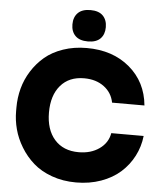

<svg xmlns="http://www.w3.org/2000/svg" viewBox="-63 -1025 929 1099"><g transform="rotate(5 401.0 -475.0)"><path d="M483.9 -814.2Q460 -790 412.1 -790Q364.3 -790 340.1 -814.2Q315.9 -838.4 315.9 -879.9Q315.9 -921.4 340.1 -945.8Q364.3 -970.2 412.1 -970.2Q460 -970.2 483.9 -945.8Q507.8 -921.4 507.8 -879.9Q507.8 -838.4 483.9 -814.2ZM415 20Q338.9 20 275.1 -3.2Q211.4 -26.4 168.5 -64.5Q125.5 -102.5 95.5 -152.1Q65.4 -201.7 51.8 -253.2Q38.1 -304.7 38.1 -356V-377.9Q38.1 -433.6 52.2 -487.1Q66.4 -540.5 96.7 -588.6Q127 -636.7 169.9 -673.1Q212.9 -709.5 274.9 -730.7Q336.9 -752 410.2 -752Q559.6 -752 657 -669.7Q754.4 -587.4 767.1 -453.1H581.1Q570.3 -509.8 524.4 -543.9Q478.5 -578.1 410.2 -578.1Q323.7 -578.1 274.9 -521.2Q226.1 -464.4 226.1 -366.2Q226.1 -267.6 276.1 -210.7Q326.2 -153.8 415 -153.8Q484.9 -153.8 533.4 -188Q582 -222.2 591.8 -278.8H777.8Q771 -216.8 742.9 -162.6Q714.8 -108.4 669.2 -67.6Q623.5 -26.9 557.9 -3.4Q492.2 20 415 20Z"/></g></svg>

Font: Sora ExtraBold
Style: Regular
Weight: 800
Designer: Jonathan Barnbrook, Julián Moncada
Foundry: Barnbrook Fonts
Version: Version 2.000